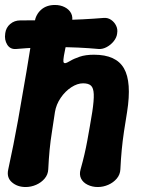

<svg xmlns="http://www.w3.org/2000/svg" viewBox="-20 -736 580 772"><path d="M83 16Q50 16 28 -3Q6 -22 13 -54Q35 -155 52.5 -252.5Q70 -350 86.5 -448.5Q103 -547 119 -647Q124 -678 145.5 -697Q167 -716 201 -716Q223 -716 240.5 -707Q258 -698 266 -682.5Q274 -667 269 -645Q259 -608 250.5 -574.5Q242 -541 237 -512Q234 -494 235 -488Q236 -482 242 -482Q249 -483 263 -491.5Q277 -500 300.5 -508Q324 -516 358 -516Q447 -516 478.5 -461Q510 -406 491 -286Q484 -244 478.5 -207Q473 -170 469.5 -133.5Q466 -97 464 -55Q463 -34 449.5 -18Q436 -2 415.5 7Q395 16 373 16Q351 16 332.5 7Q314 -2 306 -18Q298 -34 304 -55Q313 -87 319.5 -115Q326 -143 331 -170.5Q336 -198 341 -226.5Q346 -255 351 -286Q358 -332 357 -357Q356 -382 346 -391.5Q336 -401 314 -401Q291 -401 266.5 -385Q242 -369 224 -342.5Q206 -316 201 -286Q195 -244 189 -207Q183 -170 179.5 -133.5Q176 -97 174 -55Q173 -34 159.5 -18Q146 -2 125.5 7Q105 16 83 16ZM451 -601Q449 -585 437.5 -570.5Q426 -556 409.5 -547Q393 -538 377 -539Q213 -554 45 -539Q21 -537 9 -556.5Q-3 -576 1 -601V-602Q4 -625 21 -639.5Q38 -654 62 -654Q146 -654 229.5 -655.5Q313 -657 398 -664Q414 -665 427 -656Q440 -647 447 -632.5Q454 -618 451 -602Z"/></svg>

Font: Winky Sans SemiBold
Style: Italic
Weight: 600
Italic angle: -8.97852°
Designer: Simon Atzbach
Foundry: typofactur
Version: Version 1.205